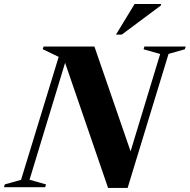

<svg xmlns="http://www.w3.org/2000/svg" viewBox="-62 -938 950 962"><path d="M606.5 -138.5 577 -129.5 740.5 -667.5 657.5 -691 661.5 -705H868.5L864 -691L782.5 -668L577.5 3.5H479.5L255.5 -648.5L274 -655.5L86 -37.5L168.5 -14L164.5 0H-42L-38 -14L43.5 -37L232 -653L152 -691.5L156.5 -705H411ZM519 -764.5 612.5 -918H745L744 -910.5L548 -764.5Z"/></svg>

Font: Newsreader 60pt
Style: Bold Italic
Weight: 700
Italic angle: -17°
Designer: Hugues Gentile
Foundry: Production Type
Version: Version 1.003